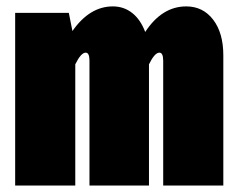

<svg xmlns="http://www.w3.org/2000/svg" viewBox="-20 -574 735 594"><path d="M556.2 -554.2Q607.9 -554.2 639.4 -513.2Q670.9 -472.2 670.9 -402.8V0H484.9V-386.2Q484.9 -411.1 473.1 -411.1Q458.5 -411.1 440.9 -375V0H256.8V-386.2Q256.8 -411.1 245.1 -411.1Q230.5 -411.1 212.9 -375V0H26.9V-534.2H192.9L204.1 -478Q257.3 -554.2 329.1 -554.2Q363.3 -554.2 389.2 -533.7Q415 -513.2 429.2 -475.1Q481 -554.2 556.2 -554.2Z"/></svg>

Font: Fira Sans Compressed Heavy
Style: Regular
Weight: 900
Width: 1
Designer: Carrois Corporate & Edenspiekermann AG
Foundry: Carrois Corporate GbR & Edenspiekermann AG
Version: Version 4.203;PS 004.203;hotconv 1.0.88;makeotf.lib2.5.64775